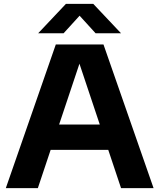

<svg xmlns="http://www.w3.org/2000/svg" viewBox="-20 -969 820 989"><path d="M10 0 267.5 -740H513L771 0H603.5L380.5 -667H398L175 0ZM198.5 -197 236.5 -327.5H543.5L581 -197ZM176.5 -797.5 319.5 -949H460.5L603.5 -797.5H472.5L376 -903.5H404L307.5 -797.5Z"/></svg>

Font: Encode Sans SemiExpanded
Style: Bold
Weight: 700
Width: 6
Designer: Multiple Designers
Foundry: Impallari Type
Version: Version 3.002